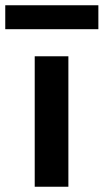

<svg xmlns="http://www.w3.org/2000/svg" viewBox="-87 -710 394 730"><path d="M45 0V-496H173V0ZM-67 -599V-690H287V-599Z"/></svg>

Font: Rethink Sans
Style: Bold
Weight: 700
Designer: The Rethink Sans project authors (Hans Thiessen). DM Sans designed by Colophon Foundry.
Foundry: Rethink Communications LLC
Version: Version 1.001